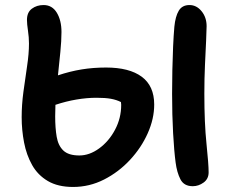

<svg xmlns="http://www.w3.org/2000/svg" viewBox="-20 -729 914 762"><path d="M270 13Q210 13 170 -10.5Q130 -34 107.5 -74Q85 -114 75.5 -163.5Q66 -213 66 -264Q66 -313 73 -365Q80 -417 87.5 -466.5Q95 -516 95 -556Q95 -581 91 -607.5Q87 -634 87 -650Q87 -680 106.5 -694.5Q126 -709 153 -709Q187 -709 205.5 -678.5Q224 -648 224 -602Q224 -567 219.5 -522.5Q215 -478 210 -430Q258 -446 304 -453.5Q350 -461 401 -461Q493 -461 542.5 -424.5Q592 -388 592 -314Q592 -258 566.5 -200.5Q541 -143 496 -94.5Q451 -46 393 -16.5Q335 13 270 13ZM745 10Q710 10 696 -17.5Q682 -45 677 -84Q671 -129 667 -200.5Q663 -272 663 -357Q663 -402 664 -450.5Q665 -499 667 -544Q669 -589 672 -623Q676 -664 689.5 -686.5Q703 -709 732 -709Q760 -709 780 -684.5Q800 -660 800 -625Q800 -608 798 -567Q796 -526 793.5 -471.5Q791 -417 791 -357Q791 -240 799.5 -158.5Q808 -77 808 -45Q808 -19 788 -4.5Q768 10 745 10ZM199 -267Q199 -221 205 -186Q211 -151 231.5 -131.5Q252 -112 295 -112Q335 -112 373.5 -140Q412 -168 436.5 -214Q461 -260 461 -313Q461 -319 460 -324Q442 -333 420 -337Q398 -341 363 -341Q325 -341 283.5 -334Q242 -327 200 -313Q199 -288 199 -267Z"/></svg>

Font: Shantell Sans Normal
Style: Regular
Weight: 600
Designer: Stephen Nixon, Anya Danilova, Shantell Martin
Foundry: Arrow Type
Version: Version 1.009;[a7da0bfa3]